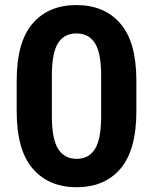

<svg xmlns="http://www.w3.org/2000/svg" viewBox="-20 -741 614 770"><path d="M526.9 -294.4Q526.9 -139.6 463.4 -64.9Q399.9 9.8 287.6 9.8Q175.3 9.8 111.1 -64.9Q46.9 -139.6 46.9 -294.4V-418Q46.9 -572.3 110.6 -646.5Q174.3 -720.7 286.6 -720.7Q398.4 -720.7 462.4 -647Q526.4 -573.2 526.9 -420.4ZM385.7 -437.5Q385.7 -528.8 360.8 -567.9Q335.9 -606.9 286.6 -606.9Q237.8 -606.9 213.1 -568.6Q188.5 -530.3 188 -441.4V-275.4Q188 -183.6 213.1 -143.8Q238.3 -104 287.6 -104Q335.9 -104 360.6 -143.1Q385.3 -182.1 385.7 -271.5Z"/></svg>

Font: Mardoto
Style: Bold
Weight: 700
Designer: Christian Robertson, Vahan Hovhannisyan
Foundry: Google
Version: Version 1.000